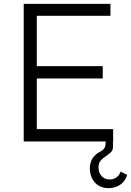

<svg xmlns="http://www.w3.org/2000/svg" viewBox="-20 -734 680 996"><path d="M567 0H103V-714H553V-652H171V-391H513V-327H171V-64H567ZM566 0H528V7Q528 21 524 29.5Q520 38 513.5 43.5Q507 49 499.5 53Q492 57 486 61Q464 77 455 97Q446 117 446 138Q446 184 472.5 213Q499 242 544 242Q576 242 602.5 225Q629 208 640 173Q621 163 605 156Q600 174 585 185.5Q570 197 549 197Q522 197 506.5 179Q491 161 491 135Q491 112 502.5 99Q514 86 528.5 76.5Q543 67 554.5 56.5Q566 46 566 28Z"/></svg>

Font: Josefin Sans
Style: Regular
Weight: 400
Designer: Santiago Orozco
Foundry: Typemade
Version: Version 1.0